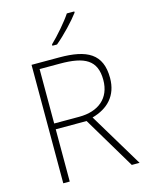

<svg xmlns="http://www.w3.org/2000/svg" viewBox="-137 -1034 861 1118"><g transform="rotate(-15 293.0 -475.0)"><path d="M423 -943V-950H378C350 -907 289 -837 248 -798V-790H276C328 -833 390 -899 423 -943ZM269 -714H102V0H141V-315H327L515 0H562L366 -326C461 -352 524 -415 524 -522C524 -668 436 -714 269 -714ZM264 -678C412 -678 483 -641 483 -521C483 -411 408 -350 292 -350H141V-678Z"/></g></svg>

Font: Noto Sans Lao ExtraLight
Style: Regular
Weight: 200
Designer: Monotype Design Team
Foundry: Monotype Imaging Inc.
Version: Version 2.003